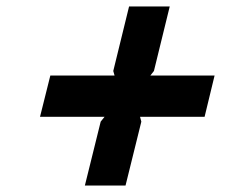

<svg xmlns="http://www.w3.org/2000/svg" viewBox="-20 -703 728 595"><path d="M614 -341H414L418 -326L369 -128H243L292 -326L304 -341H104L136 -469H335L331 -483L380 -683H506L457 -483L446 -469H645Z"/></svg>

Font: TypoPRO Sinkin Sans
Style: 600 SemiBold Italic
Weight: 600
Italic angle: -112°
Designer: Keith Bates
Foundry: K-Type
Version: Sinkin Sans (version 1.0)  by Keith Bates   •   © 2014   www